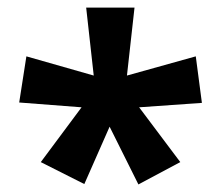

<svg xmlns="http://www.w3.org/2000/svg" viewBox="-20 -780 585 508"><path d="M335.9 -759.8 315.9 -580.1 498 -630.9 514.2 -507.8 348.1 -496.1 457 -351.1 346.2 -292 270 -444.8 203.1 -293 87.9 -351.1 195.8 -496.1 30.8 -508.8 49.8 -630.9 228 -580.1 208 -759.8Z"/></svg>

Font: Sahel FD
Style: Bold-FD
Weight: 700
Foundry: Saber Rastikerdar (saber.rastikerdar@gmail.com)
Version: Version 3.3.0